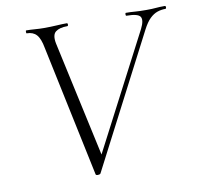

<svg xmlns="http://www.w3.org/2000/svg" viewBox="-73 -701 804 779"><g transform="rotate(-10 329.5 -311.0)"><path d="M260 -1 146 -542Q139 -581 124.5 -597Q110 -613 84 -613Q82 -613 82 -619Q82 -625 84 -625Q101 -625 120 -623.5Q139 -622 156 -622Q186 -622 209 -623.5Q232 -625 251 -625Q255 -625 255 -619Q255 -613 251 -613Q219 -613 203 -600.5Q187 -588 194 -552L302 -56L271 -25L544 -550Q561 -584 551.5 -598.5Q542 -613 495 -613Q492 -613 492 -619Q492 -625 495 -625Q514 -625 532 -623.5Q550 -622 579 -622Q603 -622 618 -623.5Q633 -625 655 -625Q659 -625 659 -619Q659 -613 655 -613Q638 -613 622 -607.5Q606 -602 591 -587.5Q576 -573 561 -544L280 -1Q277 3 269 3Q261 3 260 -1Z"/></g></svg>

Font: Cormorant Garamond Light Light
Style: Italic
Weight: 300
Italic angle: -10°
Version: Version 4.001